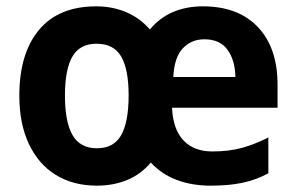

<svg xmlns="http://www.w3.org/2000/svg" viewBox="-20 -576 934 606"><path d="M620 -556Q732 -556 794 -490.5Q856 -425 856 -309V-236H523Q526 -168 559 -133Q592 -98 650 -98Q702 -98 742.5 -109Q783 -120 827 -142V-29Q788 -8 745 1Q702 10 645 10Q586 10 538 -8Q490 -26 456 -63Q425 -26 381.5 -8Q338 10 286 10Q211 10 156 -24Q101 -58 71 -122Q41 -186 41 -274Q41 -407 103 -481.5Q165 -556 284 -556Q335 -556 378.5 -537.5Q422 -519 453 -483Q485 -521 527 -538.5Q569 -556 620 -556ZM625 -452Q584 -452 557 -423.5Q530 -395 527 -333H723Q722 -386 698 -419Q674 -452 625 -452ZM285 -438Q232 -438 208.5 -397.5Q185 -357 185 -274Q185 -191 209 -149.5Q233 -108 286 -108Q339 -108 362.5 -149.5Q386 -191 386 -275Q386 -357 362.5 -397.5Q339 -438 285 -438Z"/></svg>

Font: Noto Sans Sinhala SemiCondensed
Style: Bold
Weight: 700
Width: 4
Designer: Jelle Bosma - Monotype Design Team
Foundry: Monotype Imaging Inc.
Version: Version 2.006; ttfautohint (v1.8.4.7-5d5b)